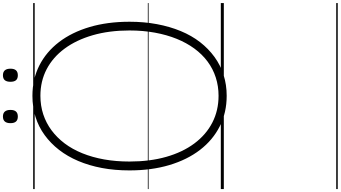

<svg xmlns="http://www.w3.org/2000/svg" viewBox="-514 -994 2265 1276"><g transform="rotate(-90 618.0 -355.5)"><path d="M620 19Q508 19 417 -27Q326 -73 260.5 -158Q195 -243 159.5 -362Q124 -481 124 -627Q124 -725 140 -810Q156 -895 186.5 -967Q217 -1039 260.5 -1095Q304 -1151 359 -1191Q414 -1231 479.5 -1251.5Q545 -1272 620 -1272Q731 -1272 821.5 -1226Q912 -1180 977 -1095Q1042 -1010 1077 -891.5Q1112 -773 1112 -627Q1112 -530 1096 -444.5Q1080 -359 1050 -286.5Q1020 -214 976.5 -158Q933 -102 878 -62Q823 -22 758 -1.5Q693 19 620 19ZM620 -35Q684 -35 741.5 -53.5Q799 -72 847.5 -108Q896 -144 934 -196Q972 -248 998.5 -313.5Q1025 -379 1039.5 -458Q1054 -537 1054 -627Q1054 -762 1022.5 -871Q991 -980 933.5 -1058Q876 -1136 796.5 -1177.5Q717 -1219 620 -1219Q554 -1219 496.5 -1200Q439 -1181 390.5 -1145Q342 -1109 303.5 -1058Q265 -1007 238 -940.5Q211 -874 197 -795.5Q183 -717 183 -627Q183 -492 214 -383Q245 -274 303 -196Q361 -118 441.5 -76.5Q522 -35 620 -35ZM482 -1369Q460 -1369 449 -1381Q438 -1393 438 -1418Q438 -1443 449 -1455.5Q460 -1468 482 -1468Q504 -1468 515 -1455.5Q526 -1443 526 -1418Q526 -1393 515 -1381Q504 -1369 482 -1369ZM756 -1369Q734 -1369 723.5 -1381Q713 -1393 713 -1418Q713 -1443 723.5 -1455.5Q734 -1468 756 -1468Q778 -1468 789 -1455.5Q800 -1443 800 -1418Q800 -1393 789 -1381Q778 -1369 756 -1369ZM0 747H1236V757H0ZM0 -20H1236V0H0ZM0 -505H1236V-500H0ZM0 -1267H1236V-1257H0Z"/></g></svg>

Font: Playwrite VN Guides
Style: Regular
Weight: 400
Designer: Veronika Burian, José Scaglione
Foundry: TypeTogether
Version: Version 1.003